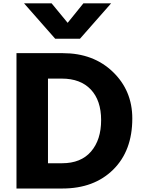

<svg xmlns="http://www.w3.org/2000/svg" viewBox="-20 -1089 852 1143"><path d="M78.1 33.2V-772.5H354.5Q536.1 -772.5 651.9 -661.1Q767.6 -549.8 767.6 -383.8Q767.6 -191.4 653.8 -79.1Q540 33.2 351.6 33.2ZM123 -1069.3H287.1L382.8 -953.1L476.6 -1069.3H641.6L456.1 -858.4H308.6ZM265.6 -117.2H349.6Q461.9 -117.2 522 -187Q582 -256.8 582 -374Q582 -491.2 520.5 -556.2Q459 -621.1 347.7 -621.1H265.6Z"/></svg>

Font: GenEi M Gothic v2 Heavy
Style: Regular
Weight: 800
Version: Version 2.0